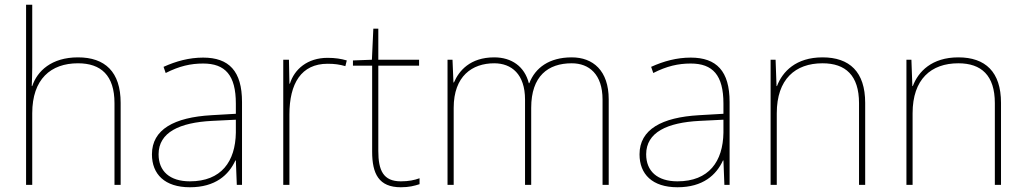

<svg xmlns="http://www.w3.org/2000/svg" viewBox="-20 -831 4327 810"><path d="M116 -547V-811H90V-51H116V-353C116 -497 194 -564 309 -564C406 -564 463 -513 463 -396V-51H489V-397C489 -528 423 -589 309 -589C197 -589 137 -531 116 -468H114C115 -497 116 -517 116 -547Z M837 -588C778 -588 723 -573 670 -549L679 -523C736 -552 784 -563 837 -563C930 -563 975 -514 975 -394V-351L872 -345C715 -336 621 -285 621 -180C621 -96 675 -41 781 -41C889 -41 945 -93 973 -154H975L979 -51H1001V-401C1001 -531 946 -588 837 -588ZM874 -321 975 -326V-271C973 -150 914 -66 781 -66C696 -66 649 -109 649 -180C649 -273 738 -314 874 -321Z M1362 -587C1277 -587 1222 -539 1203 -478H1201L1199 -579H1175V-51H1201V-348C1201 -479 1251 -562 1362 -562C1392 -562 1412 -559 1437 -552L1443 -576C1419 -583 1394 -587 1362 -587Z M1671 -66C1597 -66 1576 -112 1576 -194V-554H1748V-579H1576V-710H1555L1549 -579L1469 -576V-554H1550V-191C1550 -98 1578 -41 1671 -41C1706 -41 1728 -47 1750 -54V-79C1728 -71 1704 -66 1671 -66Z M2392 -589C2297 -589 2238 -545 2213 -480H2211C2193 -551 2138 -589 2065 -589C1963 -589 1916 -532 1895 -483H1893L1889 -579H1868V-51H1894V-376C1894 -510 1972 -564 2065 -564C2138 -564 2195 -518 2195 -411V-51H2221V-376C2221 -510 2292 -564 2392 -564C2465 -564 2522 -518 2522 -411V-51H2548V-412C2548 -533 2482 -589 2392 -589Z M2894 -588C2835 -588 2780 -573 2727 -549L2736 -523C2793 -552 2841 -563 2894 -563C2987 -563 3032 -514 3032 -394V-351L2929 -345C2772 -336 2678 -285 2678 -180C2678 -96 2732 -41 2838 -41C2946 -41 3002 -93 3030 -154H3032L3036 -51H3058V-401C3058 -531 3003 -588 2894 -588ZM2931 -321 3032 -326V-271C3030 -150 2971 -66 2838 -66C2753 -66 2706 -109 2706 -180C2706 -273 2795 -314 2931 -321Z M3450 -589C3338 -589 3281 -529 3258 -468H3256L3252 -579H3231V-51H3257V-353C3257 -497 3335 -564 3450 -564C3547 -564 3604 -513 3604 -396V-51H3630V-397C3630 -528 3564 -589 3450 -589Z M4023 -589C3911 -589 3854 -529 3831 -468H3829L3825 -579H3804V-51H3830V-353C3830 -497 3908 -564 4023 -564C4120 -564 4177 -513 4177 -396V-51H4203V-397C4203 -528 4137 -589 4023 -589Z"/></svg>

Font: Noto Sans Tamil UI Thin
Style: Regular
Weight: 100
Designer: Jelle Bosma - Monotype Design Team
Foundry: Monotype Imaging Inc.
Version: Version 2.004